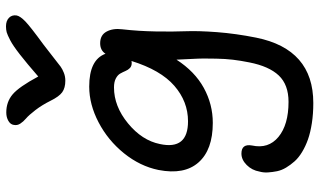

<svg xmlns="http://www.w3.org/2000/svg" viewBox="-236 -588 1082 651"><g transform="rotate(-90 305.5 -262.0)"><path d="M542 -783.2Q561 -783.2 571.3 -772.9Q581.5 -762.7 579.1 -747.1Q576.7 -734.9 559.1 -717.8Q541.5 -700.7 480 -655.8Q460.9 -641.6 437.5 -622.8Q414.1 -604 405.5 -597.9Q397 -591.8 384.5 -586.9Q372.1 -582 357.9 -582Q333.5 -582 318.8 -592.5Q304.2 -603 290 -631.8Q275.4 -661.1 258.1 -683.6Q240.7 -706.1 229.7 -715.3Q218.8 -724.6 212.2 -734.9Q205.6 -745.1 208 -756.8Q209.5 -768.1 221.7 -775.1Q233.9 -782.2 250 -782.2Q286.1 -782.2 311.5 -760.7Q336.9 -739.3 372.1 -673.8Q416.5 -712.4 446.5 -735.8Q476.6 -759.3 494.9 -768.8Q513.2 -778.3 522 -780.8Q530.8 -783.2 542 -783.2ZM282.2 258.8Q245.6 258.8 213.9 253.9Q182.1 249 158.7 240.7Q135.3 232.4 116 220.7Q96.7 209 84.5 195.3Q72.3 181.6 63.2 166.5Q54.2 151.4 51 136Q47.9 120.6 46.9 105.2Q45.9 89.8 49.8 76.2Q54.2 50.8 72 33Q89.8 15.1 110.8 15.1Q144.5 15.1 138.2 50.8Q126 106.4 167.2 140.6Q208.5 174.8 286.1 174.8Q344.2 174.8 375.5 141.8Q406.7 108.9 419.9 42Q425.8 12.7 429 -13.7Q432.1 -40 432.6 -70.1Q433.1 -100.1 433.1 -113.5Q433.1 -127 431.2 -163.3Q429.2 -199.7 429.2 -205.1Q389.2 -143.1 333.5 -112.5Q277.8 -82 214.8 -82Q123.5 -82 80.8 -130.4Q38.1 -178.7 55.2 -266.1Q67.9 -328.6 111.8 -383.1Q155.8 -437.5 216.6 -469.2Q277.3 -501 337.9 -501Q429.2 -501 449.2 -445.8Q460.9 -463.9 484.9 -463.9Q512.7 -463.9 524.4 -442.1Q536.1 -420.4 532.2 -389.2Q525.9 -334.5 524.9 -275.4Q523.9 -216.3 525.6 -173.8Q527.3 -131.3 522.5 -67.6Q517.6 -3.9 503.9 64.9Q464.8 258.8 282.2 258.8ZM143.1 -261.2Q122.6 -166 220.2 -166Q287.1 -166 340.6 -212.4Q394 -258.8 424.8 -357.9Q422.9 -356.9 418 -356.9Q407.2 -356.9 400.9 -363Q394.5 -369.1 390.9 -377.9Q387.2 -386.7 382.1 -395.8Q377 -404.8 365.2 -410.9Q353.5 -417 335 -417Q271 -417 213.1 -369.4Q155.3 -321.8 143.1 -261.2Z"/></g></svg>

Font: Shantell Sans Normal
Style: Italic
Weight: 400
Italic angle: -11.31°
Designer: Stephen Nixon, Anya Danilova, Shantell Martin
Foundry: Arrow Type
Version: Version 1.006;[559af2be0]